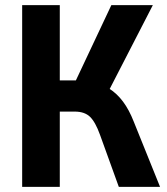

<svg xmlns="http://www.w3.org/2000/svg" viewBox="-20 -725 649 745"><path d="M66 0V-705H212V-413H285L265 -393L412 -705H573L398 -365L336 -407Q374 -400 404 -381Q434 -362 457.5 -330.5Q481 -299 499 -253L601 0H441L368 -202Q350 -252 329 -272Q308 -292 270 -292H212V0Z"/></svg>

Font: Nunito Sans 10pt Condensed ExtraBold
Style: Regular
Weight: 800
Width: 3
Designer: Vernon Adams
Foundry: Vernon Adams
Version: Version 3.101;gftools[0.9.27]